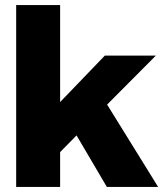

<svg xmlns="http://www.w3.org/2000/svg" viewBox="-20 -740 648 760"><path d="M44 0H218V-138L283 -204L403 0H606L404 -326L597 -520H395L218 -336V-720H44Z"/></svg>

Font: Aspekta 850
Style: Regular
Weight: 850
Designer: Ivo Dolenc
Version: Version 2.000